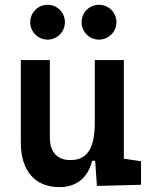

<svg xmlns="http://www.w3.org/2000/svg" viewBox="-20 -767 626 797"><path d="M227.5 9.8C296.4 9.8 345.7 -29.3 362.3 -99.6H375L382.3 4.9L565.4 0V-97.7L494.1 -108.4V-517.6H373.5V-258.8C373.5 -146 338.9 -102.5 271.5 -102.5C218.3 -102.5 187 -135.7 187 -195.3V-517.6H66.4V-175.8C66.4 -57.6 125 9.8 227.5 9.8ZM390.6 -602.5C430.7 -602.5 463.4 -634.8 463.4 -674.8C463.4 -715.3 430.7 -747.1 390.6 -747.1C351.1 -747.1 318.8 -715.3 318.8 -674.8C318.8 -634.8 351.1 -602.5 390.6 -602.5ZM177.7 -602.5C217.3 -602.5 249.5 -634.8 249.5 -674.8C249.5 -715.3 217.3 -747.1 177.7 -747.1C137.7 -747.1 105.5 -715.3 105.5 -674.8C105.5 -634.8 137.7 -602.5 177.7 -602.5Z"/></svg>

Font: Cascadia Code NF SemiBold
Style: Regular
Weight: 600
Monospace: yes
Designer: Aaron Bell
Foundry: Saja Typeworks
Version: Version 2404.023